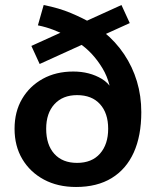

<svg xmlns="http://www.w3.org/2000/svg" viewBox="-20 -735 620 765"><path d="M283 10Q210 10 155 -19.5Q100 -49 69 -101Q38 -153 38 -222Q38 -290 68 -341Q98 -392 150.5 -421Q203 -450 272 -450Q337 -450 386 -420.5Q435 -391 452 -315H425Q426 -401 388 -463.5Q350 -526 297 -562L316 -561L138 -480L105 -552L235 -611L239 -597Q221 -605 193 -616Q165 -627 131 -634L154 -715Q215 -703 262.5 -683Q310 -663 344 -643L310 -645L464 -715L497 -643L389 -594L393 -608Q441 -569 474.5 -519Q508 -469 525.5 -411Q543 -353 543 -288Q543 -194 513 -127.5Q483 -61 425 -25.5Q367 10 283 10ZM287 -86Q346 -86 378.5 -123Q411 -160 411 -222Q411 -284 378.5 -320Q346 -356 287 -356Q230 -356 197 -320Q164 -284 164 -222Q164 -158 196.5 -122Q229 -86 287 -86Z"/></svg>

Font: Nunito Sans 12pt ExtraLight 12pt
Style: Bold
Weight: 700
Version: Version 3.101;gftools[0.9.27]